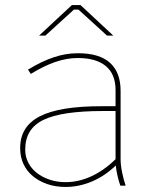

<svg xmlns="http://www.w3.org/2000/svg" viewBox="-20 -736 593 761"><path d="M240 5Q293 5 344 -16.5Q395 -38 439 -80Q441 -59 446 -38Q451 -17 457 0H478Q470 -23 464 -52.5Q458 -82 458 -105V-376Q458 -449 416 -487Q374 -525 289 -525H287Q240 -525 191.5 -508.5Q143 -492 91 -460L102 -443Q154 -475 199.5 -490.5Q245 -506 287 -506H289Q361 -506 399.5 -474Q438 -442 438 -379V-315H381Q216 -315 138 -275Q60 -235 60 -150V-148Q60 -114 73 -86Q86 -58 110 -38Q134 -18 167 -6.5Q200 5 240 5ZM240 -14Q206 -14 176.5 -24Q147 -34 125.5 -51Q104 -68 92 -91.5Q80 -115 80 -142V-144Q80 -226 152.5 -261Q225 -296 388 -296H438V-105Q392 -60 341.5 -37Q291 -14 240 -14ZM429 -595 299 -716H265L135 -595H160L273 -698H291L404 -595Z"/></svg>

Font: Fixel Variable
Style: Regular
Weight: 100
Width: 3
Designer: AlfaBravo + MacPaw
Foundry: Kyrylo Tkachov, Marchela Mozhyna, Serhii Makarenko, Maria Weinstein, Zakhar Kryvoshyya
Version: Version 1.211